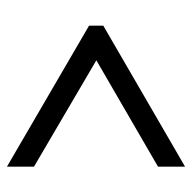

<svg xmlns="http://www.w3.org/2000/svg" viewBox="-20 -635 554 554"><g transform="rotate(-90 257.0 -358.0)"><path d="M53 -101V-179L360 -357L53 -537V-615L460 -378V-337Z"/></g></svg>

Font: Noto Serif Lao SemiCondensed
Style: Bold
Weight: 700
Width: 4
Designer: Monotype Design Team
Foundry: Monotype Imaging Inc.
Version: Version 2.003; ttfautohint (v1.8.4.7-5d5b)